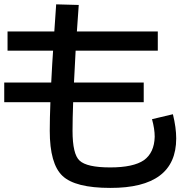

<svg xmlns="http://www.w3.org/2000/svg" viewBox="-20 -831 852 906"><path d="M245.1 -810.5 351.6 -807.6Q346.7 -733.4 342.8 -682.6H724.6V-591.8H336.9Q334 -538.1 329.1 -441.4H658.2V-348.6H325.2Q322.3 -269.5 322.3 -213.9Q322.3 -103.5 355.5 -73.2Q389.6 -41 500 -41Q609.4 -41 659.2 -75.2Q708 -110.4 710 -185.5Q710 -222.7 697.3 -268.6L795.9 -292Q811.5 -228.5 811.5 -177.7Q811.5 56.6 500 55.7Q335 55.7 274.9 -1Q214.8 -57.6 214.8 -213.9Q214.8 -269.5 217.8 -348.6H0V-441.4H221.7Q226.6 -538.1 230.5 -591.8H15.6V-682.6H236.3Q241.2 -756.8 245.1 -810.5Z"/></svg>

Font: RobotoJAA
Style: Medium
Weight: 500
Version: Version 2.05; 2016-11-05